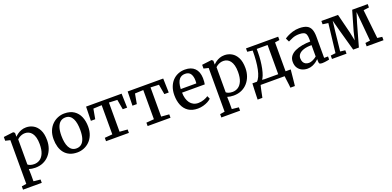

<svg xmlns="http://www.w3.org/2000/svg" viewBox="3 -1520 5541 2711"><g transform="rotate(-20 2773.0 -164.0)"><path d="M23.5 242V192L94.5 181V-476L23 -493V-549.5L168.5 -567.5H170.5L191.5 -550V-491.5Q207.5 -509.5 232.5 -527.5Q257.5 -545.5 290.5 -557.8Q323.5 -570 363.5 -570Q420.5 -570 470.2 -542Q520 -514 551 -454Q582 -394 582 -297.5Q582 -234 562.2 -178.2Q542.5 -122.5 505.2 -79.8Q468 -37 414.8 -13Q361.5 11 294 11Q270.5 11 243.8 7Q217 3 200 -3L202.5 80.5V181L305 192V242ZM297.5 -42.5Q344 -42.5 382 -67.2Q420 -92 442.5 -144.8Q465 -197.5 465 -282.5Q465 -339.5 454 -380.5Q443 -421.5 423 -447.8Q403 -474 377 -486.2Q351 -498.5 321.5 -498.5Q294.5 -498.5 271.2 -490.5Q248 -482.5 230.2 -470.8Q212.5 -459 202.5 -448V-72Q210 -61.5 236.5 -52Q263 -42.5 297.5 -42.5Z M672 -279Q672 -349.5 694 -403.8Q716 -458 754 -495Q792 -532 839.5 -551Q887 -570 937.5 -570Q1025 -570 1081.2 -532Q1137.5 -494 1165 -428.5Q1192.5 -363 1192.5 -280Q1192.5 -209 1170.2 -154.5Q1148 -100 1110.2 -63.2Q1072.5 -26.5 1024.8 -7.8Q977 11 926.5 11Q861 11 813 -10.8Q765 -32.5 733.8 -71.8Q702.5 -111 687.2 -164Q672 -217 672 -279ZM933 -47Q977 -47 1008 -71.8Q1039 -96.5 1055.2 -146.5Q1071.5 -196.5 1071.5 -272Q1071.5 -324 1064 -367.8Q1056.5 -411.5 1040.2 -444Q1024 -476.5 997.5 -494.2Q971 -512 933 -512Q888.5 -512 857.2 -487.2Q826 -462.5 809.2 -412.8Q792.5 -363 792.5 -287Q792.5 -234.5 800.5 -190.8Q808.5 -147 825.2 -114.8Q842 -82.5 868.5 -64.8Q895 -47 933 -47Z M1359 0V-51L1475 -60.5V-499L1348.5 -493.5L1321.5 -343.5H1256L1261 -555.5H1795L1801 -343.5H1735L1708.5 -493.5L1584 -499V-60.5L1702.5 -51V0Z M1984 0V-51L2100 -60.5V-499L1973.5 -493.5L1946.5 -343.5H1881L1886 -555.5H2420L2426 -343.5H2360L2333.5 -493.5L2209 -499V-60.5L2327.5 -51V0Z M2737.5 11Q2653 11 2597.2 -26Q2541.5 -63 2514.2 -128.5Q2487 -194 2487 -279.5Q2487 -345.5 2506.2 -399Q2525.5 -452.5 2560.5 -490.8Q2595.5 -529 2643.8 -549.5Q2692 -570 2749 -570Q2843.5 -570 2895.2 -518.5Q2947 -467 2950 -370.5Q2950 -340 2948.5 -317.2Q2947 -294.5 2943 -277H2602Q2602.5 -229.5 2613.8 -189.8Q2625 -150 2646 -121.2Q2667 -92.5 2698.2 -76.8Q2729.5 -61 2770 -61Q2812 -61 2854.8 -76Q2897.5 -91 2920 -108.5L2940.5 -63.5Q2922.5 -45 2890.8 -28Q2859 -11 2819 0Q2779 11 2737.5 11ZM2602 -331H2836Q2837 -339.5 2837.8 -352Q2838.5 -364.5 2838.5 -374Q2838.5 -434.5 2814 -473.5Q2789.5 -512.5 2731 -512.5Q2704.5 -512.5 2682.2 -503.5Q2660 -494.5 2642.8 -473.8Q2625.5 -453 2615 -418Q2604.5 -383 2602 -331Z M3003.5 242V192L3074.5 181V-476L3003 -493V-549.5L3148.5 -567.5H3150.5L3171.5 -550V-491.5Q3187.5 -509.5 3212.5 -527.5Q3237.5 -545.5 3270.5 -557.8Q3303.5 -570 3343.5 -570Q3400.5 -570 3450.2 -542Q3500 -514 3531 -454Q3562 -394 3562 -297.5Q3562 -234 3542.2 -178.2Q3522.5 -122.5 3485.2 -79.8Q3448 -37 3394.8 -13Q3341.5 11 3274 11Q3250.5 11 3223.8 7Q3197 3 3180 -3L3182.5 80.5V181L3285 192V242ZM3277.5 -42.5Q3324 -42.5 3362 -67.2Q3400 -92 3422.5 -144.8Q3445 -197.5 3445 -282.5Q3445 -339.5 3434 -380.5Q3423 -421.5 3403 -447.8Q3383 -474 3357 -486.2Q3331 -498.5 3301.5 -498.5Q3274.5 -498.5 3251.2 -490.5Q3228 -482.5 3210.2 -470.8Q3192.5 -459 3182.5 -448V-72Q3190 -61.5 3216.5 -52Q3243 -42.5 3277.5 -42.5Z M3624 0V-56H3643.5Q3669 -77.5 3687.8 -118.8Q3706.5 -160 3718.5 -217Q3730.5 -274 3736.5 -344.2Q3742.5 -414.5 3742.5 -494.5L3664 -505V-555.5H4147.5V-505L4078.5 -494.5V0ZM3723 -57.5H3967V-496.5H3804V-447.5Q3804 -384 3797.8 -323Q3791.5 -262 3780.5 -209Q3769.5 -156 3754.8 -116.8Q3740 -77.5 3723 -57.5ZM3571 180Q3572 145.5 3573.2 105.5Q3574.5 65.5 3576.2 23Q3578 -19.5 3580 -60.5H3748L3683 -5.5Q3678.5 11.5 3672.2 38.5Q3666 65.5 3660.2 94.5Q3654.5 123.5 3649.8 146.8Q3645 170 3642.5 180ZM4063.5 180Q4062.5 160.5 4059.5 136.5Q4056.5 112.5 4053.2 88Q4050 63.5 4047 40.8Q4044 18 4042.5 0L3997.5 -60.5H4156Q4154 -41 4151.5 -16.8Q4149 7.5 4146.5 34Q4144 60.5 4141.2 86.8Q4138.5 113 4136 137Q4133.5 161 4131 180Z M4386 11Q4341 11 4303 -6.8Q4265 -24.5 4241.8 -60.5Q4218.5 -96.5 4218.5 -151Q4218.5 -201 4245.5 -236Q4272.5 -271 4319.2 -292.8Q4366 -314.5 4425.5 -325.2Q4485 -336 4549.5 -336.5V-371Q4549.5 -415 4540.2 -440.5Q4531 -466 4506.5 -477Q4482 -488 4437 -488Q4379 -488 4335.2 -469.8Q4291.5 -451.5 4267.5 -439L4241 -493Q4251.5 -502 4284.8 -519.8Q4318 -537.5 4365.2 -552.2Q4412.5 -567 4465 -567Q4536 -567 4577.5 -546.8Q4619 -526.5 4637 -482.8Q4655 -439 4655 -369.5V-52.5H4713.5V-6.5Q4702.5 -3.5 4683.8 0Q4665 3.5 4644.2 6Q4623.5 8.5 4606.5 8.5Q4579 8.5 4568 0.5Q4557 -7.5 4557 -37.5V-69Q4544.5 -56 4520.2 -37.2Q4496 -18.5 4461.8 -3.8Q4427.5 11 4386 11ZM4432.5 -59Q4458.5 -59 4491.5 -74.5Q4524.5 -90 4549.5 -112V-282.5Q4476.5 -282.5 4429 -266.5Q4381.5 -250.5 4358.8 -223.8Q4336 -197 4336 -163Q4336 -126.5 4348.5 -103.5Q4361 -80.5 4382.8 -69.8Q4404.5 -59 4432.5 -59Z M4754 0V-51L4828.5 -60L4879 -494L4796.5 -505.5V-555.5H5046.5L5120.5 -260L5145.5 -137L5174 -260L5259.5 -555.5H5493V-505L5409 -494L5456 -60L5528 -51V0H5275V-51L5347 -60L5321 -348.5L5306 -504.5L5258.5 -350L5166 -21.5H5080.5L4988.5 -351.5L4948 -504.5L4930 -350L4898.5 -60L4972.5 -51V0Z"/></g></svg>

Font: Merriweather Medium
Style: Regular
Weight: 500
Version: Version 2.100